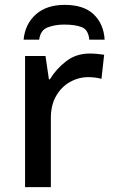

<svg xmlns="http://www.w3.org/2000/svg" viewBox="-20 -769 465 789"><path d="M349 -549Q363 -549 379.5 -547.5Q396 -546 408 -544L397 -445Q371 -452 343 -452Q303 -452 267.5 -432Q232 -412 210.5 -374.5Q189 -337 189 -284V0H83V-539H167L181 -443H185Q211 -486 252 -517.5Q293 -549 349 -549ZM246 -749Q324 -749 365 -710Q406 -671 410 -606H347Q343 -647 316 -657.5Q289 -668 244 -668Q206 -668 176 -656.5Q146 -645 141 -606H77Q83 -670 127 -709.5Q171 -749 246 -749Z"/></svg>

Font: Noto Sans Medium
Style: Regular
Weight: 500
Designer: Monotype Design Team
Foundry: Monotype Imaging Inc.
Version: Version 2.007